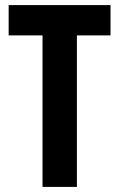

<svg xmlns="http://www.w3.org/2000/svg" viewBox="-20 -734 469 754"><path d="M282 0H147V-595H14V-714H414V-595H282Z"/></svg>

Font: Noto Sans Armenian ExtraCondensed
Style: Bold
Weight: 700
Width: 2
Designer: Monotype Design Team
Foundry: Monotype Imaging Inc.
Version: Version 2.008; ttfautohint (v1.8.4.7-5d5b)